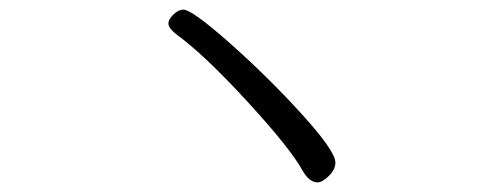

<svg xmlns="http://www.w3.org/2000/svg" viewBox="-20 -538 1040 399"><path d="M609 -183Q584 -229 494 -327Q404 -425 346 -467Q330 -480 330 -489Q330 -498 340.5 -508Q351 -518 361 -518Q379 -518 458 -448Q537 -378 607 -301Q677 -224 677 -200Q677 -186 663.5 -172.5Q650 -159 640 -159Q623 -159 609 -183Z"/></svg>

Font: Iansui
Style: Regular
Weight: 400
Designer: But Ko / Fontworks Inc.
Foundry: zi-hi.com / Fontworks Inc.
Version: Version 1.002